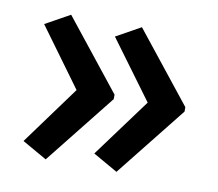

<svg xmlns="http://www.w3.org/2000/svg" viewBox="-56 -543 629 553"><g transform="rotate(10 258.5 -266.5)"><path d="M480 -260 317 -55 245 -96 371 -267 245 -438 317 -478 480 -273ZM273 -260 110 -55 38 -96 163 -267 38 -438 110 -478 273 -273Z"/></g></svg>

Font: Noto Sans Ethiopic SemiCondensed Medium
Style: Regular
Weight: 500
Width: 4
Designer: Monotype Design Team
Foundry: Monotype Imaging Inc.
Version: Version 2.102; ttfautohint (v1.8.4.7-5d5b)